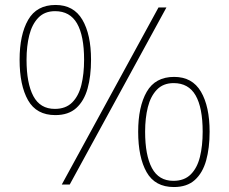

<svg xmlns="http://www.w3.org/2000/svg" viewBox="-20 -744 924 774"><path d="M229 0 619 -714H651L261 0ZM203 -280Q127 -280 93 -340Q59 -400 59 -503Q59 -604 93.5 -664Q128 -724 204 -724Q277 -724 312 -664.5Q347 -605 347 -503Q347 -437 333 -387Q319 -337 287.5 -308.5Q256 -280 203 -280ZM201 -305Q245 -305 271 -331Q297 -357 308 -401.5Q319 -446 319 -503Q319 -600 290.5 -649.5Q262 -699 202 -699Q160 -699 134.5 -672.5Q109 -646 98 -602Q87 -558 87 -503Q87 -408 114.5 -356.5Q142 -305 201 -305ZM681 10Q605 10 571 -50Q537 -110 537 -213Q537 -314 571.5 -374Q606 -434 682 -434Q755 -434 790 -374.5Q825 -315 825 -213Q825 -147 811 -97Q797 -47 765.5 -18.5Q734 10 681 10ZM679 -15Q723 -15 749 -41Q775 -67 786 -111.5Q797 -156 797 -213Q797 -310 768.5 -359.5Q740 -409 680 -409Q638 -409 612.5 -382.5Q587 -356 576 -312Q565 -268 565 -213Q565 -118 592.5 -66.5Q620 -15 679 -15Z"/></svg>

Font: Noto Serif Lao Thin
Style: Regular
Weight: 250
Designer: Monotype Design Team
Foundry: Monotype Imaging Inc.
Version: Version 2.003